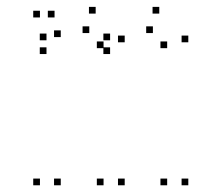

<svg xmlns="http://www.w3.org/2000/svg" viewBox="-20 -542 660 572"><path d="M541 10V-10H521V10ZM541 -416V-436H521V-416ZM454.5 -501.5V-521.5H434.5V-501.5ZM308 -422V-442H288V-422ZM308 -381V-401H288V-381ZM435.5 -443.5V-463.5H415.5V-443.5ZM478 -398.5V-418.5H458V-398.5ZM478 10V-10H458V10ZM161 10V-10H141V10ZM161 -431.5V-451.5H141V-431.5ZM142.5 -490V-510H122.5V-490ZM99 -490V-510H79V-490ZM99 10V-10H79V10ZM351.5 10V-10H331.5V10ZM351.5 -416V-436H331.5V-416ZM265 -501.5V-521.5H245V-501.5ZM118.5 -422V-442H98.5V-422ZM118.5 -381V-401H98.5V-381ZM246 -443.5V-463.5H226V-443.5ZM288.5 -398.5V-418.5H268.5V-398.5ZM288.5 10V-10H268.5V10Z"/></svg>

Font: Monaspace Krypton Dots Var
Style: Regular
Weight: 400
Designer: Riley Cran and the Lettermatic Team
Version: Version 1.100 (Monaspace Krypton Dots)